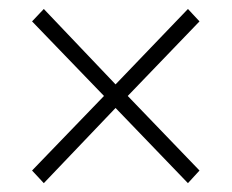

<svg xmlns="http://www.w3.org/2000/svg" viewBox="-20 -545 519 430"><path d="M78.1 -134.8 51.8 -163.1 212.9 -330.1 51.8 -497.1 78.1 -524.9 238.8 -356 400.9 -524.9 426.8 -497.1 266.1 -330.1 426.8 -163.1 400.9 -134.8 238.8 -303.2Z"/></svg>

Font: SourceSansPro-Light
Style: Regular
Weight: 300
Designer: Paul D. Hunt
Foundry: Adobe Systems Incorporated
Version: Version 2.020;PS 2.0;hotconv 1.0.86;makeotf.lib2.5.63406